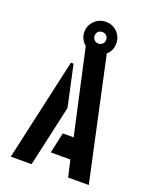

<svg xmlns="http://www.w3.org/2000/svg" viewBox="-156 -944 829 1032"><g transform="rotate(20 258.0 -428.0)"><path d="M363 0 341 -95H229L255 -213H317L210 -697Q195 -709 186 -727Q177 -745 177 -765Q177 -803 204 -829.5Q231 -856 269 -856Q307 -856 333.5 -829.5Q360 -803 360 -765Q360 -745 352.5 -727.5Q345 -710 330 -698L481 0ZM35 0 166 -585H181L232 -350L154 0ZM269 -732Q283 -732 292.5 -741.5Q302 -751 302 -765Q302 -780 292.5 -789Q283 -798 269 -798Q255 -798 245.5 -789Q236 -780 236 -765Q236 -751 245.5 -741.5Q255 -732 269 -732Z"/></g></svg>

Font: Stick No Bills
Style: Bold
Weight: 700
Version: Version 2.000